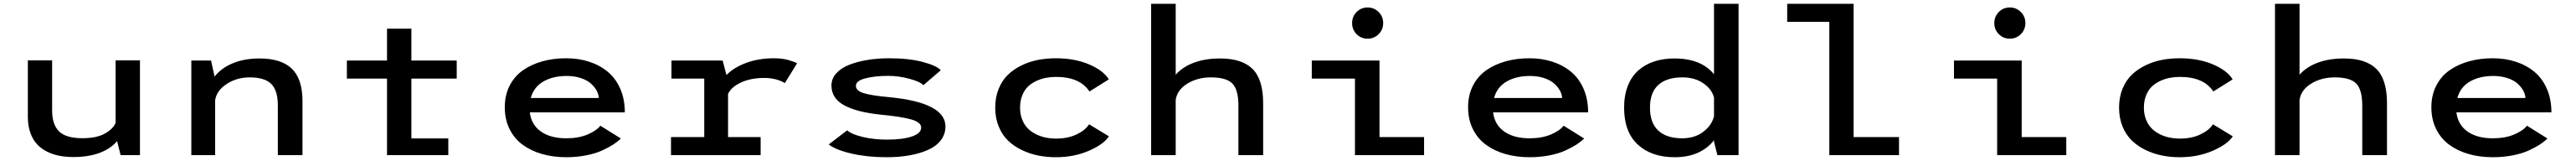

<svg xmlns="http://www.w3.org/2000/svg" viewBox="-20 -820 13640 851"><path d="M368.5 10Q329 10 294.8 3.5Q260.5 -3 229.2 -18.5Q198 -34 175.8 -58Q153.5 -82 140.5 -118.5Q127.5 -155 127.5 -201.5V-501H256V-235Q256 -162.5 292.2 -126Q328.5 -89.5 417 -89.5Q491.5 -89.5 535.5 -114.2Q579.5 -139 592 -170.5V-501H721V0H618.5L600 -74.5Q567 -34.5 508 -12.2Q449 10 368.5 10Z M993 0V-500H1097.5L1116 -415Q1151.5 -460.5 1212.8 -485.8Q1274 -511 1353.5 -511Q1470 -511 1525.8 -456.2Q1581.5 -401.5 1581.5 -285V0H1451V-262Q1451 -342 1416 -376.5Q1381 -411 1302.5 -411Q1233 -411 1179.2 -375.5Q1125.5 -340 1119 -289V0Z M1816.5 -404.5V-500H2029V-668.5H2158V-500H2398V-404.5H2158V-88.5H2353.5V0H2029V-404.5Z M3267 -88Q3250.5 -71.5 3227 -56.2Q3203.5 -41 3168.2 -24.8Q3133 -8.5 3083.2 1.2Q3033.5 11 2978 11Q2909 11 2850.2 -5.8Q2791.5 -22.5 2747.2 -54.8Q2703 -87 2677.8 -137.8Q2652.5 -188.5 2652.5 -253Q2652.5 -317 2678.2 -367.2Q2704 -417.5 2749 -448.8Q2794 -480 2852 -496Q2910 -512 2977 -512Q3043 -512 3099.2 -493.8Q3155.5 -475.5 3197.8 -440.5Q3240 -405.5 3264 -350.5Q3288 -295.5 3288 -226H2785Q2793 -160.5 2843.8 -124.8Q2894.5 -89 2978 -89Q3043 -89 3090.5 -109Q3138 -129 3158.5 -155.5ZM2980 -418.5Q2907.5 -418.5 2856.8 -389.2Q2806 -360 2790 -302H3150.5Q3149.5 -321.5 3138.8 -341.2Q3128 -361 3108 -378.8Q3088 -396.5 3054.5 -407.5Q3021 -418.5 2980 -418.5Z M3834.5 -95.5H4007V0H3532.5V-95.5H3708.5V-404.5H3535V-500H3806L3826 -423.5Q3866.5 -464.5 3932.2 -488.2Q3998 -512 4077 -512Q4120.5 -512 4153 -503Q4185.5 -494 4200 -485.5L4135 -380.5Q4124 -389.5 4093.8 -398.8Q4063.5 -408 4026.5 -408Q3954.5 -408 3903.5 -384.2Q3852.5 -360.5 3834.5 -324Z M4674 11Q4573 11 4490.2 -7.8Q4407.5 -26.5 4367.5 -56.5L4465 -131Q4490 -109.5 4548.8 -95.8Q4607.5 -82 4676.5 -82Q4758 -82 4807.5 -98.5Q4857 -115 4857 -146Q4857 -173.5 4805 -188.5Q4753 -203.5 4642.5 -214Q4582 -220.5 4536.5 -231.5Q4491 -242.5 4455 -260.5Q4419 -278.5 4400.5 -305.5Q4382 -332.5 4382 -368Q4382 -404.5 4408 -433Q4434 -461.5 4477.8 -478.2Q4521.5 -495 4574.8 -503.5Q4628 -512 4687 -512Q4793.5 -512 4867.5 -492Q4941.5 -472 4960.5 -448.5L4868.5 -369.5Q4854 -387.5 4796.2 -403.2Q4738.5 -419 4683.5 -419Q4612 -419 4561.8 -406Q4511.5 -393 4511.5 -366.5Q4511.5 -340 4554 -327.2Q4596.5 -314.5 4691.5 -306Q4985.5 -277 4985.5 -151.5Q4985.5 -110 4960.5 -78Q4935.5 -46 4891.8 -27Q4848 -8 4793.2 1.5Q4738.5 11 4674 11Z M5851 -99.5Q5824 -57.5 5745.2 -23.2Q5666.5 11 5570 11Q5521.5 11 5476.5 2Q5431.5 -7 5389.8 -27Q5348 -47 5317 -76.8Q5286 -106.5 5267.5 -151.2Q5249 -196 5249 -251Q5249 -306.5 5267.5 -351.2Q5286 -396 5317 -425.5Q5348 -455 5389.8 -475Q5431.5 -495 5476.5 -503.5Q5521.5 -512 5570 -512Q5669.5 -512 5745.2 -480Q5821 -448 5850.5 -400.5L5748 -336.5Q5697 -413.5 5571.5 -413.5Q5543 -413.5 5517 -408.5Q5491 -403.5 5465.5 -391.5Q5440 -379.5 5421.5 -361.5Q5403 -343.5 5391.8 -315Q5380.5 -286.5 5380.5 -251Q5380.5 -216 5391.8 -187.8Q5403 -159.5 5421.8 -141Q5440.5 -122.5 5465.5 -110.2Q5490.5 -98 5517 -92.8Q5543.5 -87.5 5571.5 -87.5Q5633.5 -87.5 5679.8 -109.5Q5726 -131.5 5746 -163Z M6074.5 0V-800H6204.5V-425Q6241 -466.5 6301.2 -488.8Q6361.5 -511 6439 -511Q6556 -511 6611.8 -455.2Q6667.5 -399.5 6667.5 -274.5V0H6536.5V-261.5Q6536.5 -346.5 6504.2 -378.8Q6472 -411 6391.5 -411Q6319.5 -411 6265.8 -377.8Q6212 -344.5 6204.5 -291.5V0Z M7279 -639.5Q7255 -615.5 7220.5 -615.5Q7186 -615.5 7162.2 -639.5Q7138.5 -663.5 7138.5 -698Q7138.5 -732.5 7162.2 -756.5Q7186 -780.5 7220.5 -780.5Q7255 -780.5 7279 -756.5Q7303 -732.5 7303 -698Q7303 -663.5 7279 -639.5ZM7283.5 -95.5H7519.5V0H7153.5V-404.5H6925V-500H7283.5Z M8367 -88Q8350.5 -71.5 8327 -56.2Q8303.5 -41 8268.2 -24.8Q8233 -8.5 8183.2 1.2Q8133.5 11 8078 11Q8009 11 7950.2 -5.8Q7891.5 -22.5 7847.2 -54.8Q7803 -87 7777.8 -137.8Q7752.5 -188.5 7752.5 -253Q7752.5 -317 7778.2 -367.2Q7804 -417.5 7849 -448.8Q7894 -480 7952 -496Q8010 -512 8077 -512Q8143 -512 8199.2 -493.8Q8255.5 -475.5 8297.8 -440.5Q8340 -405.5 8364 -350.5Q8388 -295.5 8388 -226H7885Q7893 -160.5 7943.8 -124.8Q7994.5 -89 8078 -89Q8143 -89 8190.5 -109Q8238 -129 8258.5 -155.5ZM8080 -418.5Q8007.5 -418.5 7956.8 -389.2Q7906 -360 7890 -302H8250.5Q8249.5 -321.5 8238.8 -341.2Q8228 -361 8208 -378.8Q8188 -396.5 8154.5 -407.5Q8121 -418.5 8080 -418.5Z M8844.5 -511Q8986.5 -511 9054.5 -427.5V-800H9184.5V0H9072.5L9054.5 -71V-79Q9022.5 -37 8970 -13Q8917.5 11 8846.5 11Q8723.5 11 8651 -55.8Q8578.5 -122.5 8578.5 -251Q8578.5 -315.5 8598 -365.5Q8617.5 -415.5 8653.2 -447.2Q8689 -479 8737.2 -495Q8785.5 -511 8844.5 -511ZM8886 -89Q8953 -89 8998.2 -123.8Q9043.5 -158.5 9054.5 -206V-305Q9042.5 -349.5 8997.5 -380.2Q8952.5 -411 8887 -411Q8804 -411 8759.8 -371.2Q8715.5 -331.5 8715.5 -251Q8715.5 -170.5 8759.5 -129.8Q8803.5 -89 8886 -89Z M9793.5 -95.5H10034V0H9665V-704.5H9442V-800H9793.5Z M10679 -639.5Q10655 -615.5 10620.5 -615.5Q10586 -615.5 10562.2 -639.5Q10538.5 -663.5 10538.5 -698Q10538.5 -732.5 10562.2 -756.5Q10586 -780.5 10620.5 -780.5Q10655 -780.5 10679 -756.5Q10703 -732.5 10703 -698Q10703 -663.5 10679 -639.5ZM10683.5 -95.5H10919.5V0H10553.5V-404.5H10325V-500H10683.5Z M11801 -99.5Q11774 -57.5 11695.2 -23.2Q11616.5 11 11520 11Q11471.5 11 11426.5 2Q11381.5 -7 11339.8 -27Q11298 -47 11267 -76.8Q11236 -106.5 11217.5 -151.2Q11199 -196 11199 -251Q11199 -306.5 11217.5 -351.2Q11236 -396 11267 -425.5Q11298 -455 11339.8 -475Q11381.5 -495 11426.5 -503.5Q11471.5 -512 11520 -512Q11619.5 -512 11695.2 -480Q11771 -448 11800.5 -400.5L11698 -336.5Q11647 -413.5 11521.5 -413.5Q11493 -413.5 11467 -408.5Q11441 -403.5 11415.5 -391.5Q11390 -379.5 11371.5 -361.5Q11353 -343.5 11341.8 -315Q11330.5 -286.5 11330.5 -251Q11330.5 -216 11341.8 -187.8Q11353 -159.5 11371.8 -141Q11390.5 -122.5 11415.5 -110.2Q11440.5 -98 11467 -92.8Q11493.5 -87.5 11521.5 -87.5Q11583.5 -87.5 11629.8 -109.5Q11676 -131.5 11696 -163Z M12024.5 0V-800H12154.5V-425Q12191 -466.5 12251.2 -488.8Q12311.5 -511 12389 -511Q12506 -511 12561.8 -455.2Q12617.5 -399.5 12617.5 -274.5V0H12486.5V-261.5Q12486.5 -346.5 12454.2 -378.8Q12422 -411 12341.5 -411Q12269.5 -411 12215.8 -377.8Q12162 -344.5 12154.5 -291.5V0Z M13467 -88Q13450.5 -71.5 13427 -56.2Q13403.5 -41 13368.2 -24.8Q13333 -8.5 13283.2 1.2Q13233.5 11 13178 11Q13109 11 13050.2 -5.8Q12991.5 -22.5 12947.2 -54.8Q12903 -87 12877.8 -137.8Q12852.5 -188.5 12852.5 -253Q12852.5 -317 12878.2 -367.2Q12904 -417.5 12949 -448.8Q12994 -480 13052 -496Q13110 -512 13177 -512Q13243 -512 13299.2 -493.8Q13355.5 -475.5 13397.8 -440.5Q13440 -405.5 13464 -350.5Q13488 -295.5 13488 -226H12985Q12993 -160.5 13043.8 -124.8Q13094.5 -89 13178 -89Q13243 -89 13290.5 -109Q13338 -129 13358.5 -155.5ZM13180 -418.5Q13107.5 -418.5 13056.8 -389.2Q13006 -360 12990 -302H13350.5Q13349.5 -321.5 13338.8 -341.2Q13328 -361 13308 -378.8Q13288 -396.5 13254.5 -407.5Q13221 -418.5 13180 -418.5Z"/></svg>

Font: League Mono Wide Medium
Style: Regular
Weight: 500
Width: 8
Designer: Tyler Finck
Foundry: The League of Moveable Type / Tyler Finck
Version: Version 2.210